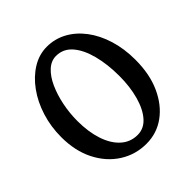

<svg xmlns="http://www.w3.org/2000/svg" viewBox="-207 -918 1076 1076"><g transform="rotate(-45 330.5 -380.0)"><path d="M631 -367Q631 -253 592.5 -168.5Q554 -84 489 -37Q424 10 342 10Q255 10 184 -35.5Q113 -81 71.5 -163Q30 -245 30 -354Q30 -437 53.5 -512Q77 -587 119 -645Q161 -703 215.5 -736.5Q270 -770 331 -770Q394 -770 448.5 -740.5Q503 -711 544 -657Q585 -603 608 -529Q631 -455 631 -367ZM503 -367Q503 -459 483.5 -534Q464 -609 426 -653Q388 -697 331 -697Q292 -697 260 -667.5Q228 -638 205.5 -588.5Q183 -539 170.5 -478Q158 -417 158 -354Q158 -268 180 -201.5Q202 -135 243.5 -97.5Q285 -60 342 -60Q392 -60 428 -100.5Q464 -141 483.5 -211Q503 -281 503 -367Z"/></g></svg>

Font: Yusei Magic
Style: Regular
Weight: 400
Designer: Tanukizamurai
Foundry: Yusei Magic Project
Version: Version 1.200